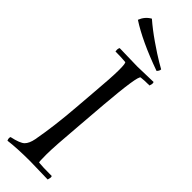

<svg xmlns="http://www.w3.org/2000/svg" viewBox="-315 -952 969 969"><g transform="rotate(45 169.5 -467.5)"><path d="M296 -773Q139 -829 47 -889Q61 -925 93 -943Q133 -908 186.5 -871Q240 -834 274 -814L307 -795Q307 -784 296 -773ZM83 -723 211 -720 325 -723Q327 -719 327 -712L323 -696Q284 -696 263 -693Q247 -691 228 -464L215 -301Q201 -137 201 -82Q201 -27 204 -27Q228 -24 297 -24Q299 -20 299 -15.5Q299 -11 295 3L167 0Q75 0 13 8Q9 0 9 -8L11 -16Q67 -28 83.5 -44.5Q100 -61 107 -97Q128 -211 139 -352L148 -464Q159 -591 159 -642Q159 -693 152 -693Q119 -696 80 -696Q79 -700 79 -708Q79 -716 83 -723Z"/></g></svg>

Font: Rosarivo
Style: Italic
Weight: 400
Version: Version 1.003